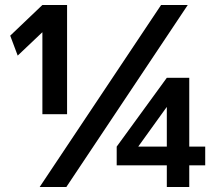

<svg xmlns="http://www.w3.org/2000/svg" viewBox="-20 -750 880 770"><path d="M149 -620 51 -527 21 -607 150 -730H249V-292H150V-620ZM733 -730 246 0H139L626 -730ZM739 -87V0H649V-87H448V-162L649 -438H739V-162H803V-87ZM649 -162V-320H648L535 -163V-162Z"/></svg>

Font: Mplus 1p Bold
Style: Bold
Weight: 700
Version: Version 1.061